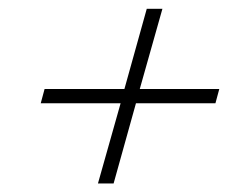

<svg xmlns="http://www.w3.org/2000/svg" viewBox="-20 -509 558 444"><path d="M206.5 -84.7 258.9 -270.2H74.2L83.1 -303.2H267.7L319.4 -488.7H355.6L303.2 -303.2H487.1L478.2 -270.2H294.4L242.7 -84.7Z"/></svg>

Font: Playfair 5pt SemiExpanded Light
Style: Bold Italic
Weight: 700
Italic angle: -15.6°
Version: Version 2.001;gftools[0.9.30]